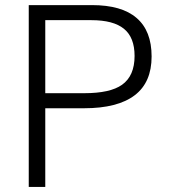

<svg xmlns="http://www.w3.org/2000/svg" viewBox="-20 -739 683 760"><path d="M93.8 1H159.2V-310.5H312.5Q446.3 -310.5 513.7 -362.3Q580.1 -413.1 580.1 -515.6Q580.1 -617.2 520.5 -668Q461.9 -718.8 343.8 -718.8H93.8ZM159.2 -370.1V-659.2H341.8Q428.7 -659.2 470.7 -625Q512.7 -590.8 512.7 -517.6Q512.7 -438.5 462.9 -403.3Q416 -370.1 313.5 -370.1Z"/></svg>

Font: Dotum
Style: Regular
Weight: 400
Version: Version 2.21